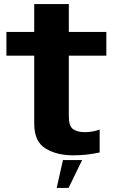

<svg xmlns="http://www.w3.org/2000/svg" viewBox="-20 -748 571 934"><path d="M335.1 7.6Q403 7.6 464.8 -6.5V-117.7Q429.5 -105.1 392.4 -105.1Q355.8 -105.1 335.3 -120Q314.8 -134.8 314.8 -183V-477.1H497.3V-592.7H314.8V-728.2H146.5V-592.7H11.2V-477.1H146.5V-146.2Q146.5 -59.3 201.3 -25.8Q256.2 7.6 335.1 7.6ZM255.7 166.3H313.5L379.6 30.6H286.3Z"/></svg>

Font: Anybody Thin
Style: Regular
Weight: 100
Designer: Tyler Finck
Foundry: Etcetera Type Company
Version: Version 1.114;gftools[0.9.25]